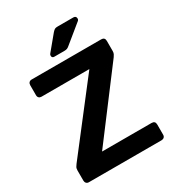

<svg xmlns="http://www.w3.org/2000/svg" viewBox="-209 -1020 1044 1143"><g transform="rotate(-30 312.5 -448.0)"><path d="M258 -750Q242 -750 242 -766Q242 -774 247 -779L329 -878Q339 -889 345.5 -892.5Q352 -896 366 -896H473Q492 -896 492 -877Q492 -870 487 -865L362 -763Q354 -756 346.5 -753Q339 -750 327 -750ZM63 0Q52 0 45.5 -7Q39 -14 39 -25V-95Q39 -110 45 -118.5Q51 -127 54 -132L402 -582H73Q62 -582 55.5 -588.5Q49 -595 49 -606V-675Q49 -686 55.5 -693Q62 -700 73 -700H551Q576 -700 576 -675V-606Q576 -594 572 -586Q568 -578 563 -571L222 -119H562Q587 -119 587 -94V-24Q587 -13 580 -6.5Q573 0 562 0Z"/></g></svg>

Font: Fz Rubik Med
Style: Regular
Weight: 500
Designer: Hubert and Fischer
Foundry: Hubert and Fischer
Version: Vit hóa bi FontZin.com